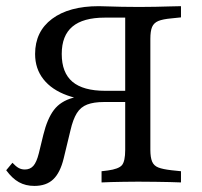

<svg xmlns="http://www.w3.org/2000/svg" viewBox="-29 -591 655 622"><path d="M376.6 -201.6V-533.9H310.5Q240.3 -533.9 205.6 -504.8Q171 -475.8 171 -416.1Q171 -355.6 205.6 -326.2Q240.3 -296.8 312.1 -296.8H413.7V-263.7H309.7Q239.5 -263.7 189.1 -281.9Q138.7 -300 111.7 -334.3Q84.7 -368.5 84.7 -416.1Q84.7 -488.7 139.5 -529.8Q194.4 -571 291.1 -571Q303.2 -571 322.2 -570.2Q341.1 -569.4 365.7 -569Q390.3 -568.5 417.7 -568.5H425.8Q450 -568.5 474.6 -569Q499.2 -569.4 520.6 -570.2Q541.9 -571 557.3 -571V-534.7L526.6 -531.5Q498.4 -529 483.9 -523Q469.4 -516.9 463.7 -503.6Q458.1 -490.3 458.1 -465.3V-201.6ZM82.3 11.3Q54 11.3 32.3 -0.8Q10.5 -12.9 -8.9 -39.5L11.3 -63.7Q22.6 -51.6 31.5 -46.8Q40.3 -41.9 51.6 -41.9Q68.5 -41.9 79 -53.6Q89.5 -65.3 96.8 -94.4L111.3 -154Q124.2 -206.5 145.6 -234.7Q166.9 -262.9 207.3 -274.2Q247.6 -285.5 316.9 -285.5H409.7V-260.5H307.3Q275 -260.5 253.6 -252.4Q232.3 -244.4 219.8 -224.2Q207.3 -204 199.2 -168.5L177.4 -78.2Q166.1 -31.5 143.5 -10.1Q121 11.3 82.3 11.3ZM412.1 -2.4Q391.9 -2.4 371 -2Q350 -1.6 331.5 -1.2Q312.9 -0.8 300 0V-36.3L320.2 -38.7Q355.6 -43.5 366.1 -56Q376.6 -68.5 376.6 -105.6V-201.6H458.1V-105.6Q458.1 -81.5 463.7 -67.7Q469.4 -54 483.9 -48.4Q498.4 -42.7 526.6 -39.5L557.3 -36.3V0Q541.9 -0.8 520.6 -1.2Q499.2 -1.6 474.6 -2Q450 -2.4 425.8 -2.4H417.7Z"/></svg>

Font: Playfair 9pt
Style: Regular
Weight: 400
Designer: Claus Eggers Sørensen
Foundry: Claus Eggers Sørensen
Version: Version 2.203